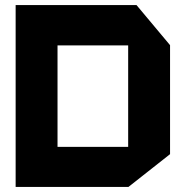

<svg xmlns="http://www.w3.org/2000/svg" viewBox="-20 -739 730 761"><path d="M208 -559V-719H521L654 -560V-559ZM42 2V-157H488V2ZM42 -157V-719H208V-157ZM488 2V-559H654V-128L489 2Z"/></svg>

Font: Foldit
Style: Bold
Weight: 700
Version: Version 1.003